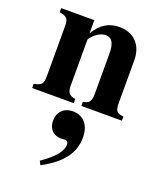

<svg xmlns="http://www.w3.org/2000/svg" viewBox="-154 -568 865 1041"><g transform="rotate(20 278.0 -47.5)"><path d="M539 0V-24C500 -27 490 -39 490 -84V-331C490 -418 437 -473 355 -473C295 -473 247 -446 213 -386H212V-461H21V-437C65 -430 74 -419 74 -376V-87C74 -45 66 -33 21 -24V0H261V-24C224 -29 213 -47 213 -84V-348C213 -352 220 -362 230 -372C252 -394 276 -406 300 -406C334 -406 351 -377 351 -321V-84C351 -44 339 -28 305 -24V0ZM206 378C322 317 372 245 372 159C372 88 335 43 272 43C222 43 188 76 188 128C188 174 218 204 261 204C271 204 278 202 285 202C296 202 304 211 304 223C304 262 270 304 195 356Z"/></g></svg>

Font: XITS Math
Style: Bold
Weight: 700
Designer: MicroPress Inc., with final additions and corrections provided by Coen Hoffman, Elsevier (retired)
Version: Version 1.105